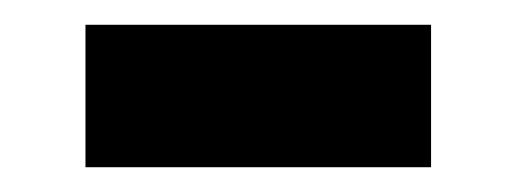

<svg xmlns="http://www.w3.org/2000/svg" viewBox="-20 -365 417 155"><path d="M49 -230V-345H328V-230Z"/></svg>

Font: Noto Sans KR ExtraBold
Style: Regular
Weight: 800
Designer: Ryoko NISHIZUKA  (kana, bopomofo & ideographs); Paul D. Hunt (Latin, Greek & Cyrillic); Sandoll Communications , Soo-you
Foundry: Adobe
Version: Version 2.004-H2;hotconv 1.0.118;makeotfexe 2.5.65603